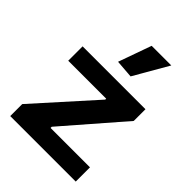

<svg xmlns="http://www.w3.org/2000/svg" viewBox="-228 -917 1030 1030"><g transform="rotate(45 286.5 -402.5)"><path d="M241 -616 308 -804H457L344 -608ZM38 -92 336 -424V-431H48V-540H525V-451L236 -118V-109H535V-1H38Z"/></g></svg>

Font: Encode Sans Wide
Style: SemiBold
Weight: 600
Designer: Pablo Impallari, Andres Torresi
Foundry: Pablo Impallari, Andres Torresi
Version: Version 1.000; ttfautohint (v1.00) -l 8 -r 50 -G 200 -x 14 -